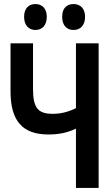

<svg xmlns="http://www.w3.org/2000/svg" viewBox="-20 -928 540 948"><path d="M343 -780C377 -780 400 -803 400 -845C400 -886 377 -908 343 -908C310 -908 287 -888 287 -845C287 -802 310 -780 343 -780ZM155 -780C188 -780 211 -803 211 -845C211 -886 188 -908 155 -908C123 -908 99 -888 99 -845C99 -802 123 -780 155 -780ZM355 0H467V-714H355V-394C317 -375 279 -366 240 -366C165 -366 143 -398 143 -491V-714H32V-477C32 -331 91 -264 219 -264C269 -264 312 -272 355 -293Z"/></svg>

Font: Noto Sans Mono ExtraCondensed SemiBold
Style: Regular
Weight: 600
Width: 2
Designer: Monotype Design Team
Foundry: Monotype Imaging Inc.
Version: Version 2.014